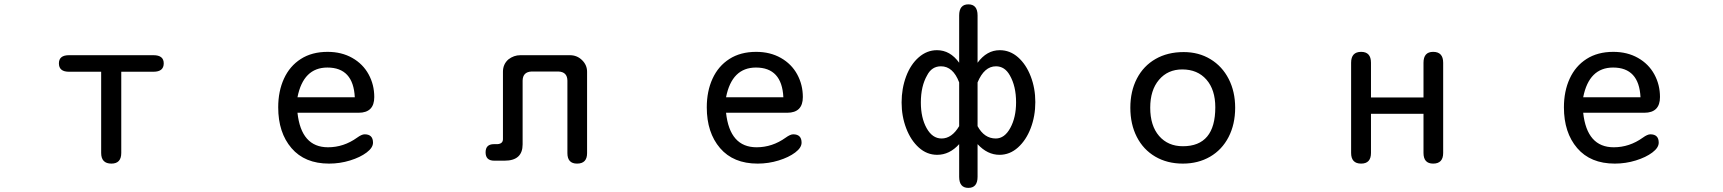

<svg xmlns="http://www.w3.org/2000/svg" viewBox="-20 -742 8040 896"><path d="M500 21.5Q452.1 21.5 452.1 -28.3V-407.2H301.8Q254.9 -407.2 254.9 -446.3Q254.9 -484.4 301.8 -484.4H696.3Q744.1 -484.4 744.1 -446.3Q744.1 -407.2 696.3 -407.2H545.9V-28.3Q545.9 21.5 500 21.5Z M1510.7 -54.7Q1584 -54.7 1646.5 -99.6Q1668 -115.2 1681.6 -115.2Q1720.7 -115.2 1720.7 -76.2Q1720.7 -52.7 1690.9 -30.3Q1661.1 -7.8 1613.8 6.8Q1566.4 21.5 1515.6 21.5Q1402.3 21.5 1340.3 -50.8Q1278.3 -123 1278.3 -241.2Q1278.3 -316.4 1305.2 -375Q1332 -433.6 1383.8 -466.8Q1435.5 -500 1508.8 -500Q1574.2 -500 1624 -471.7Q1673.8 -443.4 1700.2 -395Q1726.6 -346.7 1726.6 -289.1Q1726.6 -215.8 1653.3 -215.8H1368.2Q1385.7 -54.7 1510.7 -54.7ZM1507.8 -426.8Q1395.5 -426.8 1368.2 -288.1H1635.7Q1628.9 -426.8 1507.8 -426.8Z M2586.9 -408.2H2460Q2419.9 -406.2 2418.9 -366.2V-68.4Q2418.9 7.8 2335 7.8H2286.1Q2246.1 7.8 2246.1 -31.2Q2246.1 -69.3 2285.2 -69.3H2301.8Q2327.1 -71.3 2327.1 -92.8V-407.2Q2327.1 -442.4 2352.5 -464.8Q2377.9 -484.4 2408.2 -484.4H2639.6Q2672.9 -484.4 2696.3 -461.4Q2719.7 -438.5 2719.7 -407.2V-27.3Q2719.7 21.5 2672.9 21.5Q2627.9 21.5 2627.9 -27.3V-366.2Q2627 -406.2 2586.9 -408.2Z M3510.7 -54.7Q3584 -54.7 3646.5 -99.6Q3668 -115.2 3681.6 -115.2Q3720.7 -115.2 3720.7 -76.2Q3720.7 -52.7 3690.9 -30.3Q3661.1 -7.8 3613.8 6.8Q3566.4 21.5 3515.6 21.5Q3402.3 21.5 3340.3 -50.8Q3278.3 -123 3278.3 -241.2Q3278.3 -316.4 3305.2 -375Q3332 -433.6 3383.8 -466.8Q3435.5 -500 3508.8 -500Q3574.2 -500 3624 -471.7Q3673.8 -443.4 3700.2 -395Q3726.6 -346.7 3726.6 -289.1Q3726.6 -215.8 3653.3 -215.8H3368.2Q3385.7 -54.7 3510.7 -54.7ZM3507.8 -426.8Q3395.5 -426.8 3368.2 -288.1H3635.7Q3628.9 -426.8 3507.8 -426.8Z M4645.5 -507.8Q4693.4 -507.8 4731 -474.6Q4768.6 -441.4 4790 -385.7Q4811.5 -330.1 4811.5 -265.6Q4811.5 -200.2 4790 -144Q4768.6 -87.9 4730.5 -53.7Q4692.4 -19.5 4644.5 -19.5Q4587.9 -19.5 4542 -69.3V83Q4542 134.8 4499 134.8Q4456.1 134.8 4456.1 83V-69.3Q4411.1 -19.5 4353.5 -19.5Q4305.7 -19.5 4268.1 -53.2Q4230.5 -86.9 4209 -143.1Q4187.5 -199.2 4187.5 -263.7Q4187.5 -329.1 4208.5 -385.3Q4229.5 -441.4 4267.6 -474.6Q4305.7 -507.8 4352.5 -507.8Q4414.1 -507.8 4456.1 -449.2V-669.9Q4456.1 -721.7 4499 -721.7Q4542 -721.7 4542 -669.9V-449.2Q4585 -507.8 4645.5 -507.8ZM4371.1 -432.6Q4328.1 -432.6 4306.6 -390.6Q4277.3 -339.8 4277.3 -263.7Q4277.3 -192.4 4304.2 -144Q4331.1 -95.7 4374 -95.7Q4421.9 -95.7 4456.1 -153.3V-357.4Q4427.7 -432.6 4371.1 -432.6ZM4627 -95.7Q4668 -95.7 4694.8 -145Q4721.7 -194.3 4721.7 -264.6Q4721.7 -339.8 4692.4 -390.6Q4668.9 -432.6 4627.9 -432.6Q4573.2 -432.6 4542 -357.4V-153.3Q4573.2 -95.7 4627 -95.7Z M5744.1 -239.3Q5744.1 -162.1 5713.4 -102.5Q5682.6 -43 5627 -10.7Q5571.3 21.5 5500 21.5Q5426.8 21.5 5371.1 -11.2Q5315.4 -43.9 5285.2 -103Q5254.9 -162.1 5254.9 -239.3Q5254.9 -316.4 5285.6 -375.5Q5316.4 -434.6 5372.6 -466.8Q5428.7 -499 5503.9 -499Q5574.2 -499 5628.9 -465.8Q5683.6 -432.6 5713.9 -373.5Q5744.1 -314.5 5744.1 -239.3ZM5347.7 -239.3Q5347.7 -155.3 5389.2 -107.4Q5430.7 -59.6 5500 -59.6Q5651.4 -59.6 5651.4 -241.2Q5651.4 -323.2 5609.9 -370.6Q5568.4 -418 5497.1 -418Q5429.7 -418 5388.7 -369.6Q5347.7 -321.3 5347.7 -239.3Z M6623 -449.2Q6623 -500 6668 -500Q6714.8 -500 6714.8 -449.2V-28.3Q6714.8 21.5 6668 21.5Q6623 21.5 6623 -28.3V-210.9H6377.9V-28.3Q6377.9 21.5 6332 21.5Q6285.2 21.5 6285.2 -28.3V-449.2Q6285.2 -500 6332 -500Q6377.9 -500 6377.9 -449.2V-287.1H6623Z M7510.7 -54.7Q7584 -54.7 7646.5 -99.6Q7668 -115.2 7681.6 -115.2Q7720.7 -115.2 7720.7 -76.2Q7720.7 -52.7 7690.9 -30.3Q7661.1 -7.8 7613.8 6.8Q7566.4 21.5 7515.6 21.5Q7402.3 21.5 7340.3 -50.8Q7278.3 -123 7278.3 -241.2Q7278.3 -316.4 7305.2 -375Q7332 -433.6 7383.8 -466.8Q7435.5 -500 7508.8 -500Q7574.2 -500 7624 -471.7Q7673.8 -443.4 7700.2 -395Q7726.6 -346.7 7726.6 -289.1Q7726.6 -215.8 7653.3 -215.8H7368.2Q7385.7 -54.7 7510.7 -54.7ZM7507.8 -426.8Q7395.5 -426.8 7368.2 -288.1H7635.7Q7628.9 -426.8 7507.8 -426.8Z"/></svg>

Font: FakePearl
Style: Regular
Weight: 400
Version: Version 1.2